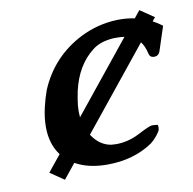

<svg xmlns="http://www.w3.org/2000/svg" viewBox="-66 -564 684 680"><g transform="rotate(-10 275.5 -224.0)"><path d="M111.3 -43.9Q80.1 -85.4 80.1 -147Q80.1 -179.7 88.9 -217.8Q95.2 -245.1 106 -275.9Q153.8 -388.2 261.7 -442.9Q322.8 -473.6 392.6 -476.6H403.3Q431.2 -476.6 457 -471.2L478 -497.1L528.3 -462.9L517.6 -449.7Q535.2 -440.4 551.3 -428.2L522.5 -340.3Q516.6 -325.2 501 -325.2H499.5Q485.4 -326.2 482.4 -341.8Q476.6 -367.7 463.9 -383.8L229 -92.8Q256.3 -51.3 297.4 -44.9Q305.7 -43.9 314.5 -43.9Q358.9 -43.9 399.9 -65.4Q440.9 -86.9 451.2 -87.4Q461.9 -87.4 472.2 -85.4Q473.6 -76.2 472.2 -69.3Q470.7 -62 459.5 -48.3Q448.7 -34.7 436 -24.9Q367.2 22 271.5 22Q204.1 22 157.2 -4.4L114.3 48.8L64 14.6ZM205.1 -159.7 409.7 -413.1Q397.5 -415 383.3 -415H372.1Q323.2 -412.6 293.9 -389.2Q233.9 -342.8 213.4 -253.4Q210.4 -239.7 208 -224.1Q204.1 -201.2 204.1 -180.7Q204.1 -169.9 205.1 -159.7Z"/></g></svg>

Font: Caudex
Style: Bold
Weight: 700
Italic angle: -13°
Version: Version 1.04